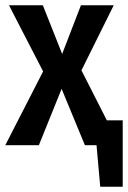

<svg xmlns="http://www.w3.org/2000/svg" viewBox="-24 -549 484 726"><path d="M380 -94H440V157H355L341 0H297L209 -213L123 0H-4L139 -279L10 -529H138L211 -345L282 -529H406L284 -283Z"/></svg>

Font: Fira Sans Extra Condensed Medium
Style: Regular
Weight: 500
Width: 1
Designer: Carrois Corporate & Edenspiekermann AG
Foundry: Carrois Corporate GbR & Edenspiekermann AG
Version: Version 4.203